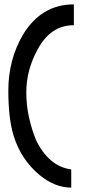

<svg xmlns="http://www.w3.org/2000/svg" viewBox="-20 -781 389 876"><path d="M317 -666Q211 -666 152 -556Q100 -462 100 -359Q100 -302 112 -247Q124 -192 144 -143Q172 -84 212.5 -49.5Q253 -15 305 -8V75Q231 75 161 18Q119 -17 89.5 -61Q60 -105 43 -159Q18 -238 18 -368Q18 -509 85 -623Q126 -691 184 -726Q242 -761 317 -761Z"/></svg>

Font: Ekushey Amar Bangla
Style: Bold
Weight: 700
Designer: Al Mamun Sumon
Foundry: Al Mamun Sumon
Version: Version 1.0